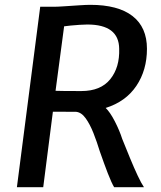

<svg xmlns="http://www.w3.org/2000/svg" viewBox="-20 -775 666 795"><path d="M50 0 146.5 -747H204Q217.5 -747 247.2 -749Q277 -751 307.5 -753Q338 -755 353.5 -755Q469 -755 528.8 -708.5Q588.5 -662 588.5 -573Q588.5 -484.5 544.5 -419.2Q500.5 -354 417.5 -328Q436 -310.5 455.5 -272.5Q475 -234.5 486 -200Q502 -160 518.5 -120Q535 -80 550 -48Q565 -16 576 0H452.5Q441.5 -18.5 426.5 -57.2Q411.5 -96 393 -149Q381.5 -187 367 -223.8Q352.5 -260.5 334.8 -285.2Q317 -310 295 -312L199 -312.5L159 0ZM317 -398Q397 -398 436.5 -447Q476 -496 473.5 -573Q472.5 -673.5 341.5 -673.5Q328.5 -673.5 309.2 -672.2Q290 -671 272.5 -669.2Q255 -667.5 245.5 -666L210 -399Q223 -398.5 249.5 -398.2Q276 -398 317 -398Z"/></svg>

Font: Merriweather Sans Italic
Style: Regular
Weight: 400
Italic angle: -7.5°
Designer: Eben Sorkin
Foundry: Eben Sorkin
Version: Version 1.008; ttfautohint (v1.7.19-72a1) -l 8 -r 50 -G 200 